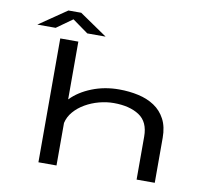

<svg xmlns="http://www.w3.org/2000/svg" viewBox="-95 -1034 1290 1145"><g transform="rotate(10 550.0 -461.0)"><path d="M209 0V-750H318.5V-400Q367.5 -451 443.8 -481.2Q520 -511.5 608 -511.5Q670 -511.5 725.2 -499.2Q780.5 -487 822.8 -459Q865 -431 889.2 -385Q913.5 -339 913.5 -272V0H803.5V-260.5Q803.5 -349.5 745 -387.8Q686.5 -426 591 -426Q547 -426 502.2 -414Q457.5 -402 419 -379.8Q380.5 -357.5 353.8 -326.5Q327 -295.5 318.5 -257.5V0ZM60 -807.5 228 -922.5H305.5L473.5 -807.5H362.5L267 -876L171 -807.5Z"/></g></svg>

Font: Trispace Expanded
Style: Regular
Weight: 400
Width: 7
Designer: Tyler Finck
Foundry: Etcetera Type Company
Version: Version 1.210; ttfautohint (v1.8.3)